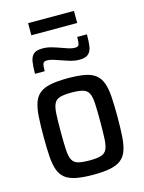

<svg xmlns="http://www.w3.org/2000/svg" viewBox="-127 -927 760 1011"><g transform="rotate(-15 253.0 -422.0)"><path d="M254 8Q198 8 160.5 0.5Q123 -7 101 -24.5Q79 -42 68.5 -72Q58 -102 55 -147Q52 -192 52 -255Q52 -319 55 -363.5Q58 -408 68.5 -438Q79 -468 101 -485.5Q123 -503 160.5 -510.5Q198 -518 254 -518Q310 -518 347 -511Q384 -504 406 -486Q428 -468 438.5 -438Q449 -408 452 -363.5Q455 -319 455 -255Q455 -192 452 -147Q449 -102 438.5 -72Q428 -42 406 -24.5Q384 -7 347 0.5Q310 8 254 8ZM253 -70Q294 -70 316 -76.5Q338 -83 347.5 -102Q357 -121 359 -158Q361 -195 361 -255Q361 -316 359 -352.5Q357 -389 347.5 -408Q338 -427 315.5 -433.5Q293 -440 253 -440Q214 -440 191.5 -433.5Q169 -427 159.5 -408Q150 -389 148 -352.5Q146 -316 146 -255Q146 -195 148 -158Q150 -121 159.5 -102Q169 -83 191 -76.5Q213 -70 253 -70ZM94 -585Q94 -626 98.5 -652Q103 -678 118 -691Q133 -704 166 -704Q190 -704 215 -697Q240 -690 264 -681Q283 -674 300.5 -668.5Q318 -663 333 -663Q352 -663 355.5 -674.5Q359 -686 359 -715H412Q412 -675 408 -649Q404 -623 388.5 -609.5Q373 -596 341 -596Q316 -596 292 -603Q268 -610 243 -619Q224 -626 206 -631.5Q188 -637 173 -637Q155 -637 151 -625.5Q147 -614 147 -585ZM128 -786V-852H378V-786Z"/></g></svg>

Font: Saira SemiCondensed Medium
Style: Regular
Weight: 500
Width: 4
Designer: Hector Gatti with collaboration of the Omnibus-Type team
Foundry: Omnibus-Type
Version: Version 1.101